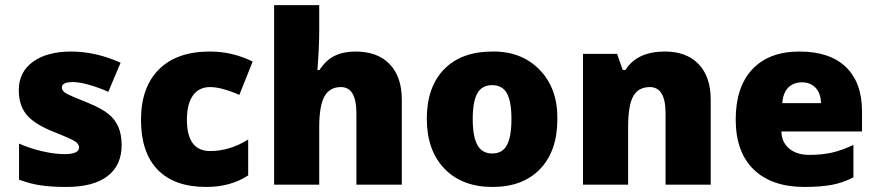

<svg xmlns="http://www.w3.org/2000/svg" viewBox="-20 -728 3458 757"><path d="M407.5 -278.6Q459.6 -237.6 459.6 -156.7Q459.6 -75.8 403.7 -33.4Q347.8 9.1 241.2 9.1Q184 9.1 141.6 3Q99.1 -3 55.1 -19.7V-161.8Q98.6 -142.6 147.4 -131.4Q196.2 -120.3 234.1 -120.3Q291.7 -120.3 291.7 -146.6Q291.7 -160.3 276 -170.6Q260.4 -181 181.5 -212.3Q109.7 -242.7 81.9 -279.3Q54.1 -316 54.1 -372.6Q54.1 -443.9 109.7 -484.3Q165.3 -524.8 261.1 -524.8Q356.9 -524.8 455.5 -480.8L407 -366Q371.1 -382.2 332.4 -393.3Q293.7 -404.4 267.4 -404.4Q224 -404.4 224 -383.2Q224 -370.1 239.1 -360.7Q254.3 -351.4 327.1 -322.5Q381.2 -300.3 407.5 -278.6Z M793.2 9.1Q667.3 9.1 601.6 -58.9Q535.9 -126.9 535.9 -255.3Q535.9 -383.7 606.4 -454.2Q676.9 -524.8 807.4 -524.8Q896.4 -524.8 976.2 -485.3L923.7 -353.9Q852.9 -384.7 808.4 -384.7Q763.9 -384.7 740.4 -351.1Q716.9 -317.5 716.9 -256.3Q716.9 -132.5 808.4 -132.5Q886.2 -132.5 958.5 -178V-36.4Q889.3 9.1 793.2 9.1Z M1564.2 0H1385.2V-281.1Q1385.2 -384.7 1324.1 -384.7Q1279.6 -384.7 1259.1 -347.6Q1238.6 -310.4 1238.6 -226.5V0H1060.7V-707.8H1238.6V-607.2Q1238.6 -542.5 1231.5 -452H1239.6Q1264.9 -490.9 1299.3 -507.8Q1333.7 -524.8 1381.7 -524.8Q1468.7 -524.8 1516.4 -475Q1564.2 -425.2 1564.2 -335.2Z M1996.5 -258.6Q1996.5 -327.1 1978.8 -359.7Q1961.1 -392.3 1920.4 -392.3Q1879.7 -392.3 1861.7 -359.5Q1843.8 -326.6 1843.8 -258.6Q1843.8 -190.6 1862 -156.7Q1880.2 -122.9 1920.9 -122.9Q1961.6 -122.9 1979 -156.5Q1996.5 -190.1 1996.5 -258.6ZM2177.5 -258.8Q2177.5 -132.5 2109.5 -61.7Q2041.5 9.1 1921.6 9.1Q1801.8 9.1 1732.1 -63.2Q1662.8 -135.5 1662.8 -259.9Q1662.8 -384.2 1730.5 -454.5Q1798.8 -524.8 1921.6 -524.8Q2036.4 -526.3 2107.7 -452.7Q2179 -379.2 2177.5 -258.8Z M2782.1 0H2604.1V-281.1Q2604.1 -384.7 2542 -384.7Q2497.5 -384.7 2477 -349.1Q2456.5 -313.4 2456.5 -225.5V0H2278.6V-515.7H2413L2435.3 -452H2445.9Q2491.4 -524.8 2601.6 -524.8Q2687.1 -524.8 2734.6 -475Q2782.1 -425.2 2782.1 -335.2Z M3064.2 -321.5H3216.9Q3216.4 -358.9 3196.2 -381.2Q3175.9 -403.4 3142.3 -403.4Q3108.7 -403.4 3088.2 -383Q3067.7 -362.5 3064.2 -321.5ZM3152.2 9.1Q3023.3 9.1 2952 -59.2Q2880.7 -128.4 2880.7 -256.8Q2880.7 -385.2 2946.4 -455Q3012.1 -524.8 3132 -524.8Q3251.8 -524.8 3315.2 -463.6Q3378.7 -402.4 3378.7 -288.7V-209.8H3060.7Q3062.2 -166.3 3092 -141.8Q3121.8 -117.3 3170.6 -117.3Q3219.4 -117.3 3259.4 -126.1Q3299.3 -135 3344.8 -156.7V-28.8Q3304.3 -7.6 3259.6 0.8Q3214.9 9.1 3152.2 9.1Z"/></svg>

Font: Khula ExtraBold
Style: Regular
Weight: 800
Designer: Erin McLaughlin, Steve Matteson
Version: Version 1.002;PS 1.0;hotconv 1.0.72;makeotf.lib2.5.5900; ttf